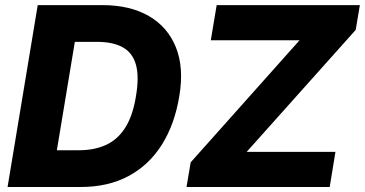

<svg xmlns="http://www.w3.org/2000/svg" viewBox="-20 -748 1459 768"><path d="M301.8 0H84.5L108.9 -147H294.9Q357.9 -147 404.8 -168.7Q451.7 -190.4 481.7 -238.5Q511.7 -286.6 523.9 -363.8Q537.1 -441.4 523.7 -489.3Q510.3 -537.1 470.9 -558.8Q431.6 -580.6 367.7 -580.6H177.7L202.1 -727.5H389.6Q500.5 -727.5 575.9 -683.6Q651.4 -639.6 683.8 -558.3Q716.3 -477.1 697.3 -363.8Q678.7 -250.5 627.2 -168.9Q575.7 -87.4 494.1 -43.7Q412.6 0 301.8 0ZM303.7 -727.5 183.1 0H10.3L130.9 -727.5ZM726.1 0 742.7 -98.6 1178.2 -586.9H823.2L846.7 -727.5H1419.4L1402.8 -628.4L966.8 -140.6H1321.8L1298.8 0Z"/></svg>

Font: Inter 17pt ExtraBold
Style: Italic
Weight: 800
Italic angle: -9.3988°
Version: Version 4.001;git-66647c0bb